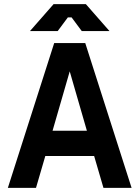

<svg xmlns="http://www.w3.org/2000/svg" viewBox="-20 -908 674 928"><path d="M18 0H154L199 -154H435L480 0H616L392 -700H242ZM125 -758H259L308 -824H326L375 -758H509L395 -888H239ZM234 -276 317 -563 400 -276Z"/></svg>

Font: Meta Space
Style: Bold
Weight: 700
Designer: Meta Pool / Florian Karsten
Foundry: Meta Pool / Florian Karsten
Version: Version 2.000;Glyphs 3.1.1 (3137)